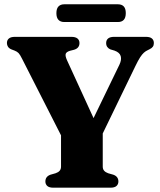

<svg xmlns="http://www.w3.org/2000/svg" viewBox="-20 -871 742 891"><path d="M441 -219.1 287.3 -195.6 82.2 -598.7Q73 -617.4 66.2 -624.6Q59.3 -631.7 47.9 -636.1L33.5 -641.6Q22.3 -646.1 17.2 -653.9Q12.1 -661.7 12.1 -671.2Q12.1 -684.8 21.3 -692.4Q30.4 -700 49.4 -700H310.9Q330 -700 339.4 -692.4Q348.8 -684.8 348.8 -671.2Q348.8 -647.4 323.4 -640L305.1 -635.4Q288.2 -630.4 285 -621.2Q281.9 -611.9 290.8 -591.9L438.1 -270.6L373.4 -238.8L534.4 -571.3Q545.1 -593.8 540.1 -610.8Q535.1 -627.7 511.2 -636.2L492.6 -641.7Q483.8 -645.1 478.2 -652.6Q472.6 -660 472.6 -671.2Q472.6 -684.8 481.7 -692.4Q490.9 -700 509.8 -700H657Q676 -700 685 -692.4Q694 -684.8 694 -671.2Q694 -660.9 689.3 -654.3Q684.7 -647.6 673.7 -642.3L665.9 -638.4Q656.1 -634 647.7 -626.5Q639.4 -619 630.1 -604.8Q620.9 -590.5 608.2 -564.2ZM263.2 -257.7H456.8V-98Q456.8 -86.1 463.3 -78.7Q469.8 -71.3 482.1 -67L505.7 -60.3Q529.4 -51.9 529.4 -28.8Q529.4 -15.7 520.4 -7.8Q511.5 0 492.5 0H227.5Q208.6 0 199.6 -7.8Q190.6 -15.7 190.6 -28.8Q190.6 -51.9 214.3 -60.3L237.9 -67Q250.6 -71.3 256.9 -78.7Q263.2 -86.1 263.2 -98ZM241.7 -809.7Q241.7 -830.9 251.3 -841Q260.9 -851.1 278.3 -851.1H527.1Q545 -851.1 554.3 -841.2Q563.7 -831.3 563.7 -810.1Q563.7 -788.9 554.3 -778.8Q545 -768.8 527.1 -768.8H278.3Q260.9 -768.8 251.3 -778.8Q241.7 -788.9 241.7 -809.7Z"/></svg>

Font: Fraunces
Style: Regular
Weight: 900
Version: Version 1.000;[b76b70a41]